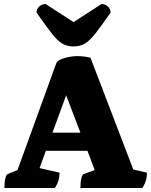

<svg xmlns="http://www.w3.org/2000/svg" viewBox="-20 -935 753 955"><path d="M2 0Q2 -29 6.5 -47.5Q11 -66 18 -69L67 -89L259 -618Q264 -632 284 -640.5Q304 -649 326.5 -652.5Q349 -656 363 -656Q381 -656 397.5 -654Q414 -652 430 -648L643 -92L711 -76Q711 -57 706.5 -39.5Q702 -22 688 0H380Q380 -29 384.5 -47.5Q389 -66 396 -69L451 -89L415 -185H208L177 -99L276 -76Q276 -57 271.5 -39.5Q267 -22 253 0ZM241 -275H380L309 -461ZM346 -704Q314 -704 290 -718Q266 -732 237.5 -768.5Q209 -805 162 -872Q162 -890 175 -902.5Q188 -915 207 -915L346 -825L485 -915Q504 -915 517 -902.5Q530 -890 530 -872Q483 -805 454.5 -768.5Q426 -732 402 -718Q378 -704 346 -704Z"/></svg>

Font: Petrona Black
Style: Regular
Weight: 900
Designer: Ringo R. Seeber
Foundry: Ringo R. Seeber
Version: Version 2.001; ttfautohint (v1.8.3)